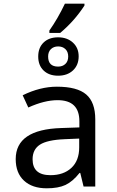

<svg xmlns="http://www.w3.org/2000/svg" viewBox="-20 -1020 640 1050"><path d="M437 0 418.9 -74.2H415Q377.4 -26.9 337.9 -8.5Q298.3 9.8 235.8 9.8Q156.2 9.8 111.1 -32.2Q65.9 -74.2 65.9 -149.9Q65.9 -312 314.9 -319.8L414.1 -323.2V-356.9Q414.1 -472.2 294.9 -472.2Q223.1 -472.2 134.8 -432.1L104 -499Q199.7 -545.9 291 -545.9Q401.9 -545.9 451.4 -503.4Q501 -460.9 501 -367.2V0ZM413.1 -262.2 334 -258.8Q238.3 -254.9 198.2 -228.8Q158.2 -202.6 158.2 -148.9Q158.2 -62 255.9 -62Q327.6 -62 370.4 -101.8Q413.1 -141.6 413.1 -213.9ZM297.9 -606Q248 -606 218.5 -634.3Q189 -662.6 189 -710.9Q189 -759.3 218.5 -787.6Q248 -815.9 297.9 -815.9Q347.2 -815.9 378.7 -787.1Q410.2 -758.3 410.2 -711.9Q410.2 -664.1 379.2 -635Q348.1 -606 297.9 -606ZM297.9 -766.1Q273.9 -766.1 258.5 -751.5Q243.2 -736.8 243.2 -710.9Q243.2 -655.8 297.9 -655.8Q322.3 -655.8 337.6 -670.4Q353 -685.1 353 -710.9Q353 -736.8 337.6 -751.5Q322.3 -766.1 297.9 -766.1ZM250 -853Q295.9 -918 335 -1000H441.9V-989.7Q387.2 -905.3 309.1 -839.8H250Z"/></svg>

Font: Noto Mono
Style: Regular
Weight: 400
Designer: Monotype Design Team
Foundry: Monotype Imaging Inc.
Version: Version 1.00